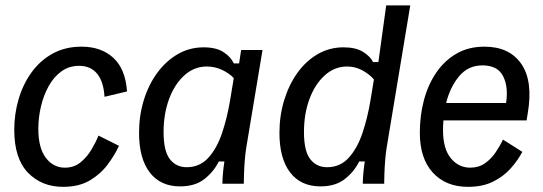

<svg xmlns="http://www.w3.org/2000/svg" viewBox="-20 -687 2032 718"><path d="M215.8 11.7Q135.8 11.7 84.6 -41.2Q33.3 -94.2 33.3 -201.7Q33.3 -260.8 49.6 -316.2Q65.8 -371.7 97.9 -416.2Q130 -460.8 177.1 -486.7Q224.2 -512.5 285 -512.5Q358.3 -512.5 403.8 -470.8Q449.2 -429.2 455 -345L370.8 -325Q367.5 -381.7 343.3 -411.2Q319.2 -440.8 275.8 -440.8Q238.3 -440.8 210 -420.4Q181.7 -400 162.5 -365.8Q143.3 -331.7 133.3 -289.6Q123.3 -247.5 123.3 -205Q123.3 -134.2 151.2 -97.1Q179.2 -60 222.5 -60Q256.7 -60 280.8 -79.6Q305 -99.2 321.7 -127.1Q338.3 -155 348.3 -180L425 -141.7Q409.2 -107.5 382.9 -72.1Q356.7 -36.7 316.2 -12.5Q275.8 11.7 215.8 11.7Z M653.3 10Q580 10 540 -42.1Q500 -94.2 500 -190Q500 -254.2 517.5 -311.7Q535 -369.2 567.5 -413.8Q600 -458.3 644.2 -484.2Q688.3 -510 741.7 -510Q788.3 -510 815.8 -492.1Q843.3 -474.2 854.2 -450H874.2L881.7 -500H961.7L900.8 -134.2Q897.5 -114.2 895.4 -87.5Q893.3 -60.8 892.5 -37.1Q891.7 -13.3 891.7 0H811.7Q811.7 -16.7 813.8 -39.2Q815.8 -61.7 819.2 -83.3H798.3Q780 -45.8 745 -17.9Q710 10 653.3 10ZM678.3 -61.7Q726.7 -61.7 758.8 -96.7Q790.8 -131.7 810 -188.3Q829.2 -245 840 -309.2L854.2 -395Q835.8 -414.2 809.2 -426.2Q782.5 -438.3 753.3 -438.3Q705.8 -438.3 669.2 -405Q632.5 -371.7 612.1 -316.2Q591.7 -260.8 591.7 -193.3Q591.7 -122.5 615 -92.1Q638.3 -61.7 678.3 -61.7Z M1178.3 10Q1105 10 1065 -42.1Q1025 -94.2 1025 -190Q1025 -254.2 1042.5 -311.7Q1060 -369.2 1091.7 -413.8Q1123.3 -458.3 1167.5 -484.2Q1211.7 -510 1264.2 -510Q1310.8 -510 1337.9 -492.9Q1365 -475.8 1375 -455H1395L1424.2 -666.7H1514.2L1425.8 -134.2Q1422.5 -114.2 1420.4 -87.5Q1418.3 -60.8 1417.5 -37.1Q1416.7 -13.3 1416.7 0H1336.7Q1336.7 -16.7 1338.8 -39.2Q1340.8 -61.7 1344.2 -83.3H1323.3Q1305 -45.8 1270 -17.9Q1235 10 1178.3 10ZM1203.3 -61.7Q1251.7 -61.7 1283.8 -96.7Q1315.8 -131.7 1335 -188.3Q1354.2 -245 1365 -309.2L1378.3 -390Q1360 -410.8 1333.8 -424.6Q1307.5 -438.3 1278.3 -438.3Q1230.8 -438.3 1194.2 -405Q1157.5 -371.7 1137.1 -316.2Q1116.7 -260.8 1116.7 -193.3Q1116.7 -122.5 1140 -92.1Q1163.3 -61.7 1203.3 -61.7Z M1730 11.7Q1647.5 11.7 1598.8 -41.2Q1550 -94.2 1550 -190.8Q1550 -255 1565.4 -312.9Q1580.8 -370.8 1611.7 -415.8Q1642.5 -460.8 1687.5 -486.7Q1732.5 -512.5 1791.7 -512.5Q1885 -512.5 1929.6 -447.9Q1974.2 -383.3 1953.3 -261.7L1949.2 -236.7H1638.3Q1636.7 -218.3 1636.7 -200Q1636.7 -130.8 1665.8 -95.4Q1695 -60 1738.3 -60Q1770 -60 1793.3 -76.2Q1816.7 -92.5 1833.3 -117.1Q1850 -141.7 1860.8 -165L1933.3 -119.2Q1916.7 -87.5 1890 -57.5Q1863.3 -27.5 1824.2 -7.9Q1785 11.7 1730 11.7ZM1784.2 -442.5Q1730.8 -442.5 1697.1 -402.1Q1663.3 -361.7 1648.3 -301.7H1872.5Q1881.7 -362.5 1861.2 -402.5Q1840.8 -442.5 1784.2 -442.5Z"/></svg>

Font: Familjen Grotesk GF
Style: Italic
Weight: 400
Designer: Anders Wikstroem, Jonas Baeckman, Matilda Gysing, Kristian Moeller
Foundry: Familjen STHML AB
Version: Version 2.000; Beta; Release 4; Build 6